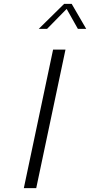

<svg xmlns="http://www.w3.org/2000/svg" viewBox="-20 -971 465 991"><path d="M103 0 254 -715H318L167 0ZM382 -822 324 -925 223 -822H180L311 -951H350L425 -822Z"/></svg>

Font: Afta sans
Style: Italic
Weight: 400
Italic angle: -12°
Designer: par.qink
Foundry: Oriol Esparraguera Font
Version: Version 1.000